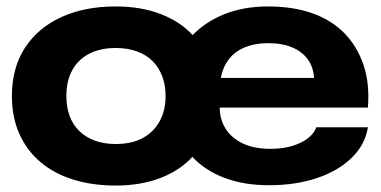

<svg xmlns="http://www.w3.org/2000/svg" viewBox="-20 -566 1182 596"><path d="M339 10Q267 10 207.5 -8.5Q148 -27 105.5 -63Q63 -99 40 -150.5Q17 -202 17 -268Q17 -355 57 -417Q97 -479 169.5 -512.5Q242 -546 339 -546Q417 -546 478.5 -522.5Q540 -499 579 -456H577Q617 -498 676.5 -522Q736 -546 813 -546Q889 -546 949 -525Q1009 -504 1049 -463Q1089 -422 1108.5 -364Q1128 -306 1122 -232H648V-324H957L955 -323Q953 -357 936 -381Q919 -405 888 -418.5Q857 -432 812 -432Q767 -432 733 -416Q699 -400 680.5 -367Q662 -334 662 -281V-233Q662 -196 680 -167Q698 -138 733 -121Q768 -104 820 -104Q873 -104 912 -122.5Q951 -141 962 -171H1122Q1114 -118 1072.5 -77Q1031 -36 964.5 -13.5Q898 9 815 9Q737 9 676.5 -14Q616 -37 576 -80H578Q539 -37 478 -13.5Q417 10 339 10ZM339 -119Q389 -119 423 -137.5Q457 -156 475.5 -189.5Q494 -223 494 -268Q494 -302 483.5 -329.5Q473 -357 453.5 -376.5Q434 -396 405 -406.5Q376 -417 339 -417Q291 -417 256.5 -399Q222 -381 204 -347.5Q186 -314 186 -268Q186 -234 196 -206.5Q206 -179 226 -159.5Q246 -140 274.5 -129.5Q303 -119 339 -119Z"/></svg>

Font: Mona Sans Expanded
Style: Bold
Weight: 700
Width: 7
Designer: Deni Anggara
Foundry: GitHub
Version: Version 2.000